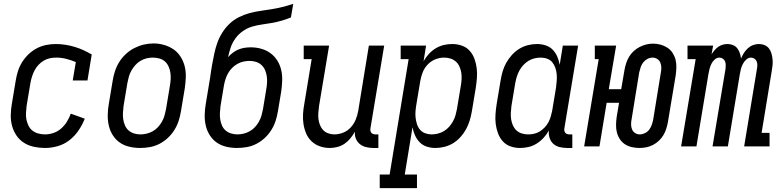

<svg xmlns="http://www.w3.org/2000/svg" viewBox="-20 -755 4040 990"><path d="M212 8Q183 8 155 2Q127 -4 104 -18.5Q81 -33 65.5 -55.5Q50 -78 42.5 -105Q35 -132 35.5 -161Q36 -190 41 -219L61 -339Q65 -364 72.5 -388Q80 -412 94 -434.5Q108 -457 127.5 -475.5Q147 -494 170 -506Q193 -518 218 -523Q243 -528 268 -528Q293 -528 318 -524Q343 -520 366 -513Q389 -506 411 -496Q433 -486 453 -474L431 -340H355L371 -435Q347 -445 321.5 -451.5Q296 -458 270 -458Q253 -458 236.5 -454.5Q220 -451 205 -442Q190 -433 178 -420Q166 -407 158 -391.5Q150 -376 145 -360Q140 -344 137 -328L117 -208Q115 -190 114 -172Q113 -154 116.5 -137.5Q120 -121 127.5 -106Q135 -91 148 -81Q161 -71 178 -66.5Q195 -62 212 -62Q234 -62 256 -69.5Q278 -77 295.5 -92.5Q313 -108 325 -127.5Q337 -147 345 -169L417 -143Q405 -112 385.5 -83Q366 -54 338.5 -32.5Q311 -11 278 -1.5Q245 8 212 8Z M702 8Q674 8 646.5 1.5Q619 -5 597.5 -20Q576 -35 561.5 -58Q547 -81 541 -107.5Q535 -134 535.5 -162.5Q536 -191 541 -219L561 -339Q565 -364 573 -388.5Q581 -413 595 -435.5Q609 -458 629 -476.5Q649 -495 672.5 -507Q696 -519 721 -525Q746 -531 772 -531Q800 -531 827 -523Q854 -515 875.5 -500Q897 -485 911.5 -462Q926 -439 932.5 -412.5Q939 -386 938 -357.5Q937 -329 933 -301L913 -181Q909 -156 901 -131.5Q893 -107 879 -84.5Q865 -62 845 -43.5Q825 -25 801.5 -13Q778 -1 752.5 3.5Q727 8 702 8ZM704 -62Q720 -62 736.5 -66Q753 -70 768 -78.5Q783 -87 795 -100Q807 -113 815.5 -128.5Q824 -144 828.5 -160Q833 -176 836 -192L856 -312Q859 -329 860 -346.5Q861 -364 858.5 -380.5Q856 -397 849 -412.5Q842 -428 830 -438.5Q818 -449 801.5 -453.5Q785 -458 768 -458Q751 -458 735 -454Q719 -450 704 -441Q689 -432 677.5 -419Q666 -406 657.5 -391Q649 -376 644.5 -360Q640 -344 637 -328L617 -208Q615 -191 614 -173.5Q613 -156 615.5 -139.5Q618 -123 624.5 -108Q631 -93 643 -82.5Q655 -72 671 -67Q687 -62 704 -62Z M1202 8Q1174 8 1146.5 1.5Q1119 -5 1097.5 -20Q1076 -35 1061.5 -58Q1047 -81 1041 -107.5Q1035 -134 1035.5 -162.5Q1036 -191 1041 -219L1058 -322Q1061 -340 1064 -358Q1067 -376 1069 -394L1070 -398Q1071 -405 1072 -411Q1073 -417 1074 -423Q1079 -451 1085 -479Q1091 -507 1100.5 -534Q1110 -561 1126 -586.5Q1142 -612 1163.5 -632.5Q1185 -653 1212 -666.5Q1239 -680 1267 -687.5Q1295 -695 1323.5 -699Q1352 -703 1380 -707.5Q1408 -712 1436 -719Q1464 -726 1492 -735L1480 -665Q1456 -655 1431 -648Q1406 -641 1380.5 -636.5Q1355 -632 1329.5 -628.5Q1304 -625 1279 -617.5Q1254 -610 1231.5 -594Q1209 -578 1193.5 -556.5Q1178 -535 1169.5 -510Q1161 -485 1156 -460Q1167 -473 1181 -483.5Q1195 -494 1210 -500Q1225 -506 1241 -508.5Q1257 -511 1273 -511Q1301 -511 1327.5 -503.5Q1354 -496 1375 -480.5Q1396 -465 1410 -442.5Q1424 -420 1430 -394Q1436 -368 1435 -339.5Q1434 -311 1430 -283L1413 -181Q1409 -156 1401 -131.5Q1393 -107 1379 -84.5Q1365 -62 1345 -43.5Q1325 -25 1301.5 -13Q1278 -1 1252.5 3.5Q1227 8 1202 8ZM1204 -62Q1220 -62 1236.5 -66Q1253 -70 1268 -78.5Q1283 -87 1295 -100Q1307 -113 1315.5 -128.5Q1324 -144 1328.5 -160Q1333 -176 1336 -192L1353 -295Q1356 -312 1357 -329Q1358 -346 1355.5 -362.5Q1353 -379 1346.5 -394Q1340 -409 1328 -420Q1316 -431 1300 -436Q1284 -441 1267 -441Q1251 -441 1235 -437.5Q1219 -434 1204 -425.5Q1189 -417 1177 -405Q1165 -393 1156.5 -378Q1148 -363 1143 -347.5Q1138 -332 1135 -316L1117 -208Q1115 -191 1114 -173.5Q1113 -156 1115.5 -139.5Q1118 -123 1124.5 -108Q1131 -93 1143 -82.5Q1155 -72 1171 -67Q1187 -62 1204 -62Z M1680 8Q1654 8 1629.5 -0.5Q1605 -9 1587 -26Q1569 -43 1559 -66Q1549 -89 1545 -114.5Q1541 -140 1542.5 -166.5Q1544 -193 1549 -219L1587 -450H1546V-520H1677L1625 -208Q1623 -191 1621.5 -174Q1620 -157 1622 -141Q1624 -125 1630 -110Q1636 -95 1646.5 -84Q1657 -73 1672.5 -67.5Q1688 -62 1704 -62Q1727 -62 1749.5 -71Q1772 -80 1788.5 -98Q1805 -116 1814 -138Q1823 -160 1827 -183L1882 -520H1961L1890 -93Q1889 -87 1890 -81Q1891 -75 1894.5 -70.5Q1898 -66 1904 -64Q1910 -62 1916 -62H1931V8H1904Q1886 8 1867.5 3.5Q1849 -1 1835.5 -12Q1822 -23 1815 -40Q1808 -57 1810 -76Q1800 -58 1786.5 -41.5Q1773 -25 1756 -13.5Q1739 -2 1719 3Q1699 8 1680 8Z M1938 215V145H1989L2087 -450H2046V-520H2177L2164 -439Q2175 -459 2191 -476.5Q2207 -494 2227 -506Q2247 -518 2268.5 -523Q2290 -528 2312 -528Q2312 -528 2312 -528Q2312 -528 2312 -528Q2338 -528 2362 -519.5Q2386 -511 2402 -493Q2418 -475 2426.5 -451.5Q2435 -428 2438 -403.5Q2441 -379 2439 -352.5Q2437 -326 2433 -301L2413 -181Q2409 -157 2402 -134Q2395 -111 2383.5 -89.5Q2372 -68 2355 -49Q2338 -30 2317 -17Q2296 -4 2272 2Q2248 8 2225 8Q2202 8 2180.5 1Q2159 -6 2144 -21.5Q2129 -37 2120 -57Q2111 -77 2107 -99L2067 145H2130V215ZM2205 -62Q2221 -62 2237.5 -66Q2254 -70 2269 -79Q2284 -88 2295.5 -101Q2307 -114 2315.5 -129Q2324 -144 2328.5 -160Q2333 -176 2336 -192L2356 -312Q2359 -329 2360 -346.5Q2361 -364 2358.5 -380Q2356 -396 2349.5 -411Q2343 -426 2331 -437Q2319 -448 2303 -453Q2287 -458 2270 -458Q2247 -458 2224.5 -449Q2202 -440 2185 -422Q2168 -404 2159.5 -382Q2151 -360 2147 -337L2127 -217Q2124 -200 2122.5 -182Q2121 -164 2123 -147.5Q2125 -131 2130 -115Q2135 -99 2145.5 -86.5Q2156 -74 2172 -68Q2188 -62 2205 -62Z M2661 8Q2661 8 2661 8Q2661 8 2661 8Q2635 8 2611.5 -0.5Q2588 -9 2572 -27Q2556 -45 2547.5 -68.5Q2539 -92 2536 -116.5Q2533 -141 2535 -167.5Q2537 -194 2541 -219L2561 -339Q2565 -363 2571.5 -386Q2578 -409 2590 -430.5Q2602 -452 2619 -471Q2636 -490 2657 -503Q2678 -516 2701.5 -522Q2725 -528 2749 -528Q2772 -528 2793.5 -521Q2815 -514 2830 -498.5Q2845 -483 2853.5 -463Q2862 -443 2866 -421L2882 -520H2961L2890 -93Q2889 -87 2890 -81Q2891 -75 2894.5 -70.5Q2898 -66 2904 -64Q2910 -62 2916 -62H2931V8H2904Q2885 8 2866 3.5Q2847 -1 2833.5 -13Q2820 -25 2814 -43.5Q2808 -62 2810 -82Q2799 -62 2783 -44.5Q2767 -27 2747 -14.5Q2727 -2 2705 3Q2683 8 2661 8ZM2704 -62Q2719 -62 2734.5 -65.5Q2750 -69 2763.5 -77.5Q2777 -86 2788.5 -98Q2800 -110 2807.5 -124Q2815 -138 2819.5 -153Q2824 -168 2827 -183L2847 -303Q2849 -320 2850.5 -338Q2852 -356 2850.5 -372.5Q2849 -389 2843.5 -405Q2838 -421 2828 -433.5Q2818 -446 2802 -452Q2786 -458 2768 -458Q2752 -458 2735.5 -454Q2719 -450 2704.5 -441Q2690 -432 2678 -419Q2666 -406 2658 -391Q2650 -376 2645 -360Q2640 -344 2637 -328L2617 -208Q2615 -191 2614 -173.5Q2613 -156 2615.5 -140Q2618 -124 2624.5 -109Q2631 -94 2642.5 -83Q2654 -72 2670 -67Q2686 -62 2703 -62Z M3277 8Q3257 8 3237.5 3.5Q3218 -1 3202 -11.5Q3186 -22 3175.5 -38.5Q3165 -55 3160.5 -73.5Q3156 -92 3156.5 -112.5Q3157 -133 3160 -154L3172 -225H3108L3071 0H2992L3067 -450H3047V-520H3157L3119 -295H3183L3200 -394Q3203 -411 3208.5 -428.5Q3214 -446 3223.5 -462Q3233 -478 3247 -491Q3261 -504 3277.5 -512.5Q3294 -521 3311.5 -525.5Q3329 -530 3347 -530Q3368 -530 3387 -524.5Q3406 -519 3422 -508.5Q3438 -498 3448.5 -481.5Q3459 -465 3463.5 -446.5Q3468 -428 3467.5 -407.5Q3467 -387 3464 -366L3424 -126Q3421 -109 3415.5 -91.5Q3410 -74 3400.5 -58Q3391 -42 3377 -29Q3363 -16 3346.5 -7.5Q3330 1 3312.5 4.5Q3295 8 3277 8ZM3279 -62Q3292 -62 3305.5 -68.5Q3319 -75 3327.5 -86.5Q3336 -98 3340.5 -111Q3345 -124 3348 -138L3387 -378Q3390 -392 3390 -405.5Q3390 -419 3385 -431.5Q3380 -444 3369 -451Q3358 -458 3344 -458Q3331 -458 3318 -451Q3305 -444 3296.5 -433Q3288 -422 3283.5 -408.5Q3279 -395 3276 -382L3237 -142Q3234 -128 3234 -114.5Q3234 -101 3238.5 -89Q3243 -77 3254 -69.5Q3265 -62 3279 -62Z M3492 0 3567 -450H3525V-520H3657L3649 -475Q3649 -475 3649 -475Q3649 -475 3649 -475Q3656 -486 3664.5 -496Q3673 -506 3683.5 -513.5Q3694 -521 3706.5 -524.5Q3719 -528 3731 -528Q3731 -528 3731 -528Q3731 -528 3731 -528Q3746 -528 3759.5 -522.5Q3773 -517 3781.5 -506Q3790 -495 3794.5 -481.5Q3799 -468 3801 -453Q3807 -468 3815.5 -481.5Q3824 -495 3836 -506Q3848 -517 3863 -522.5Q3878 -528 3893 -528Q3893 -528 3893 -528Q3893 -528 3893 -528Q3909 -528 3923 -522Q3937 -516 3945.5 -504.5Q3954 -493 3958 -478.5Q3962 -464 3963.5 -449Q3965 -434 3963.5 -418.5Q3962 -403 3959 -387L3907 -70H3948V0H3817L3883 -400Q3885 -410 3885 -420Q3885 -430 3881.5 -438.5Q3878 -447 3870 -452.5Q3862 -458 3852 -458Q3839 -458 3828 -448Q3817 -438 3810.5 -425.5Q3804 -413 3800.5 -400Q3797 -387 3795 -374L3733 0H3654L3721 -400Q3722 -410 3722 -420Q3722 -430 3718.5 -438.5Q3715 -447 3707 -452.5Q3699 -458 3689 -458Q3676 -458 3665 -448Q3654 -438 3648 -425.5Q3642 -413 3638.5 -400Q3635 -387 3633 -374L3571 0Z"/></svg>

Font: Iosevka Gothic
Style: Italic
Weight: 400
Italic angle: -9°
Monospace: yes
Designer: Belleve Invis
Foundry: Belleve Invis
Version: Version 15.5.1; ttfautohint (v1.8.4)